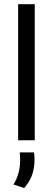

<svg xmlns="http://www.w3.org/2000/svg" viewBox="-20 -683 258 935"><path d="M68.3 0V-662.5H149.2V0ZM145.8 59Q146.7 65.6 147.4 74.8Q148.1 83.9 148.1 94.3Q148.1 134.1 136.7 167.4Q125.4 200.7 98 232.5L45.6 215.6Q62 189 70 159.9Q78 130.9 78 95.2Q78 85.5 77.5 76.8Q77 68.1 76 59Z"/></svg>

Font: Anek Latin Medium
Style: Regular
Weight: 500
Designer: Yesha Goshar
Foundry: Ek Type
Version: Version 1.003